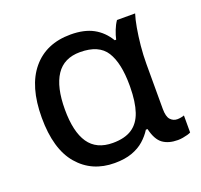

<svg xmlns="http://www.w3.org/2000/svg" viewBox="-102 -662 824 787"><g transform="rotate(-20 310.0 -268.5)"><path d="M292.5 -70.3Q344.7 -70.3 376.2 -91.1Q407.7 -111.8 422.1 -154.3Q436.5 -196.8 437 -262.2V-269.5Q437 -366.2 405.5 -416.3Q374 -466.3 292 -466.3Q221.7 -466.3 187.7 -415Q153.8 -363.8 153.8 -266.1Q153.8 -168.9 187.5 -119.6Q221.2 -70.3 292.5 -70.3ZM271.5 9.8Q172.9 9.8 113 -60.1Q53.2 -129.9 53.2 -267.1Q53.2 -403.3 113.3 -475.3Q173.3 -547.4 280.3 -547.4Q339.4 -547.4 378.7 -526.1Q418 -504.9 442.9 -463.4H449.2Q453.1 -481.4 461.2 -502Q469.2 -522.5 480 -538.1H559.1Q551.8 -515.6 545.7 -481Q539.6 -446.3 535.6 -406.2Q531.7 -366.2 531.7 -327.6V-131.8Q531.7 -97.7 543.9 -84.5Q556.2 -71.3 573.7 -71.3Q581.5 -71.3 590.6 -73Q599.6 -74.7 604 -76.7V-2.4Q599.1 0.5 589.6 3.2Q580.1 5.9 568.8 7.8Q557.6 9.8 546.9 9.8Q506.3 9.8 481.2 -8.5Q456.1 -26.9 444.8 -75.2H437.5Q422.9 -51.8 401.1 -32.5Q379.4 -13.2 347.7 -1.7Q315.9 9.8 271.5 9.8Z"/></g></svg>

Font: Open Sans Medium
Style: Regular
Weight: 500
Designer: Monotype Design Team
Foundry: Monotype Imaging Inc.
Version: Version 3.000